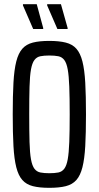

<svg xmlns="http://www.w3.org/2000/svg" viewBox="-20 -892 474 920"><path d="M216 8Q169 8 137.5 0Q106 -8 87 -29.5Q68 -51 58 -90.5Q48 -130 44.5 -192Q41 -254 41 -344Q41 -434 44.5 -496Q48 -558 58 -597.5Q68 -637 87 -658.5Q106 -680 137.5 -688Q169 -696 216 -696Q263 -696 295 -688Q327 -680 346 -658.5Q365 -637 375 -597.5Q385 -558 388.5 -496Q392 -434 392 -344Q392 -254 388.5 -192Q385 -130 375 -90.5Q365 -51 346 -29.5Q327 -8 295.5 0Q264 8 216 8ZM216 -62Q242 -62 259.5 -65.5Q277 -69 288 -83.5Q299 -98 304.5 -128.5Q310 -159 312 -211.5Q314 -264 314 -344Q314 -424 312 -476.5Q310 -529 304.5 -559.5Q299 -590 288 -604.5Q277 -619 259.5 -622.5Q242 -626 216 -626Q191 -626 173.5 -622.5Q156 -619 145 -604.5Q134 -590 128.5 -559.5Q123 -529 121.5 -476.5Q120 -424 120 -344Q120 -264 121.5 -211.5Q123 -159 128.5 -128.5Q134 -98 145 -83.5Q156 -69 173.5 -65.5Q191 -62 216 -62ZM304 -753H255L206 -866V-872H272L304 -758ZM187 -753H139L90 -866V-872H156L187 -758Z"/></svg>

Font: Saira ExtraCondensed Medium
Style: Regular
Weight: 500
Width: 2
Designer: Hector Gatti with collaboration of the Omnibus-Type team
Foundry: Omnibus-Type
Version: Version 1.101